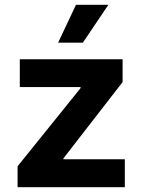

<svg xmlns="http://www.w3.org/2000/svg" viewBox="-20 -776 589 796"><path d="M52.9 -86.7 314.1 -410.8V-415H62.1V-530.3H488.3V-435.7L243 -119.5V-115.8H497.5V0H52.9ZM295 -756.1H429.3L323.6 -599.2H221Z"/></svg>

Font: Pretendard JP Variable
Style: Regular
Weight: 400
Designer: Base glyphs from Inter by Rasmus Andersson; Hangul glyphs from Noto Sans CJK(Source Han Sans) by Jang Soo-young and Kang
Foundry: Kil Hyung-jin
Version: Version 1.307;Glyphs 3.2 (3192)